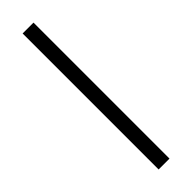

<svg xmlns="http://www.w3.org/2000/svg" viewBox="-251 -720 719 719"><g transform="rotate(-45 108.5 -360.0)"><path d="M80.1 0V-720.2H137.7V0Z"/></g></svg>

Font: Manrope Light
Style: Regular
Weight: 300
Designer: Mikhail Sharanda
Foundry: Mikhail Sharanda
Version: Version 4.505;FEAKit 1.0